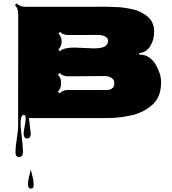

<svg xmlns="http://www.w3.org/2000/svg" viewBox="-20 -690 1006 1122"><path d="M148.9 0 159.7 89.4Q159.7 119.1 138.9 119.1Q118.2 119.1 118.2 89.8Q118.2 76.2 124 49.3Q129.9 22.5 129.9 2Q129.9 -18.6 118.2 -18.6Q108.9 -18.6 104.5 -4.2Q100.1 10.3 100.1 31Q100.1 51.8 107.2 110.6Q114.3 169.4 114.3 198.5Q114.3 227.5 92.3 227.5Q70.3 227.5 70.3 199.5Q70.3 171.4 78.1 121.8Q85.9 72.3 85.9 47.4L86.4 -610.8Q86.4 -641.1 67.4 -659.7L77.1 -669.9Q97.7 -650.4 126 -650.4H539.1Q546.4 -650.4 564.9 -650.9Q583.5 -651.4 608.9 -650.4Q634.3 -649.4 660.9 -648.7Q687.5 -647.9 714.1 -643.6Q740.7 -639.2 765.1 -633.1Q789.6 -627 810.5 -615.2Q831.5 -603.5 847.2 -588.9Q880.9 -556.6 880.9 -506.8Q880.9 -457 857.9 -420.2Q835 -383.3 793.5 -379.9L794.4 -370.1Q823.2 -372.6 848.1 -356.7Q873 -340.8 888.7 -314.5Q921.4 -258.8 921.4 -210.9Q921.4 -163.1 907.5 -130.4Q893.6 -97.7 868.7 -76.2Q843.8 -54.7 813.5 -39.1Q783.2 -23.4 746.1 -15.6Q675.3 0 605.5 0ZM318.4 -253.4Q337.4 -234.4 337.4 -204.1Q337.4 -173.8 318.4 -154.8L328.1 -144.5Q347.7 -164.1 377 -164.1H568.8Q572.3 -164.1 583.5 -163.8Q594.7 -163.6 599.4 -163.8Q604 -164.1 613.5 -165Q623 -166 627.7 -168.7Q632.3 -171.4 637.7 -175.8Q647.9 -183.1 647.9 -204.1Q647.9 -225.1 630.9 -235.4Q613.8 -245.6 591.8 -245.6L377 -244.1Q347.2 -244.1 328.1 -263.2ZM414.6 -412.1 528.8 -407.2Q587.4 -407.2 603.5 -428.2Q611.3 -438.5 611.3 -451.9Q611.3 -465.3 600.6 -473.1Q582.5 -485.8 553.2 -485.8L377 -485.4Q350.1 -485.4 330.6 -503.9L321.3 -494.1Q340.3 -475.1 340.3 -447.8Q340.3 -420.4 321.3 -400.4L330.6 -391.1Q352.1 -412.1 414.6 -412.1ZM143.6 388.2Q143.6 363.8 151.1 335.4Q158.7 307.1 160.2 300.8Q161.6 308.1 166.7 327.9Q171.9 347.7 174.3 361.6Q176.8 375.5 176.8 393.8Q176.8 412.1 160.2 412.1Q143.6 412.1 143.6 388.2Z"/></svg>

Font: Nosifer
Style: Regular
Weight: 400
Version: Version 001.002